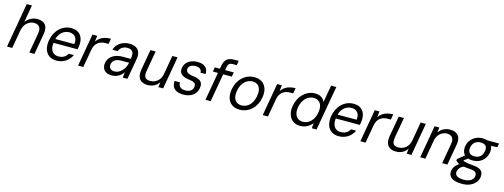

<svg xmlns="http://www.w3.org/2000/svg" viewBox="-14 -1742 7862 2996"><g transform="rotate(15 3917.0 -244.0)"><path d="M26 0 152 -720H236L187 -441Q221 -486 270.5 -512Q320 -538 372 -538Q433 -538 472 -515.5Q511 -493 525.5 -447Q540 -401 527 -330L469 0H386L442 -321Q455 -393 427.5 -429.5Q400 -466 342 -466Q301 -466 263.5 -446.5Q226 -427 199 -389Q172 -351 162 -297L110 0Z M824 12Q754 12 706 -22Q658 -56 638.5 -118Q619 -180 633 -263Q644 -325 670 -375.5Q696 -426 734.5 -462.5Q773 -499 820.5 -518.5Q868 -538 922 -538Q998 -538 1043 -504Q1088 -470 1104 -413Q1120 -356 1108 -288Q1107 -278 1105 -268Q1103 -258 1100 -244H693L704 -309H1030Q1038 -361 1024 -396Q1010 -431 980 -449Q950 -467 908 -467Q866 -467 826.5 -446.5Q787 -426 758.5 -386Q730 -346 719 -286L714 -258Q703 -192 717 -147.5Q731 -103 763 -81Q795 -59 836 -59Q892 -59 928 -80.5Q964 -102 986 -142H1069Q1049 -98 1013.5 -63Q978 -28 930 -8Q882 12 824 12Z M1174 0 1266 -526H1342L1331 -430Q1355 -466 1388.5 -490Q1422 -514 1465.5 -526Q1509 -538 1561 -538L1546 -450H1494Q1464 -450 1434.5 -442Q1405 -434 1379.5 -416Q1354 -398 1335.5 -367Q1317 -336 1309 -289L1258 0Z M1721 12Q1660 12 1624 -10.5Q1588 -33 1575 -70.5Q1562 -108 1569 -151Q1579 -203 1612 -239.5Q1645 -276 1696 -295Q1747 -314 1811 -314H1942Q1951 -365 1945 -399Q1939 -433 1915 -450Q1891 -467 1846 -467Q1801 -467 1765 -444.5Q1729 -422 1713 -378H1627Q1642 -430 1677.5 -465.5Q1713 -501 1760.5 -519.5Q1808 -538 1858 -538Q1929 -538 1970.5 -512.5Q2012 -487 2026.5 -441.5Q2041 -396 2030 -334L1971 0H1896L1906 -90Q1892 -69 1873.5 -50.5Q1855 -32 1831.5 -18Q1808 -4 1780.5 4Q1753 12 1721 12ZM1745 -59Q1778 -59 1808.5 -74Q1839 -89 1863.5 -114.5Q1888 -140 1905 -172Q1922 -204 1929 -239L1931 -249H1807Q1760 -249 1728.5 -237Q1697 -225 1680 -203.5Q1663 -182 1658 -155Q1651 -112 1673.5 -85.5Q1696 -59 1745 -59Z M2300 12Q2242 12 2202.5 -10.5Q2163 -33 2147.5 -80.5Q2132 -128 2145 -201L2202 -526H2286L2229 -200Q2217 -130 2236 -95Q2255 -60 2322 -60Q2364 -60 2402 -78.5Q2440 -97 2467 -133Q2494 -169 2503 -221L2556 -526H2640L2548 0H2472L2481 -84Q2453 -38 2405 -13Q2357 12 2300 12Z M2878 12Q2807 12 2764 -9.5Q2721 -31 2704 -69.5Q2687 -108 2691 -159H2777Q2776 -132 2786.5 -109.5Q2797 -87 2822.5 -73Q2848 -59 2891 -59Q2925 -59 2951 -69.5Q2977 -80 2993 -99Q3009 -118 3013 -143Q3019 -176 3007.5 -194.5Q2996 -213 2970 -222.5Q2944 -232 2904 -237Q2861 -243 2829 -254Q2797 -265 2777 -283Q2757 -301 2749.5 -328Q2742 -355 2749 -392Q2757 -435 2785.5 -468Q2814 -501 2859.5 -519.5Q2905 -538 2963 -538Q3048 -538 3091 -499Q3134 -460 3130 -388H3047Q3049 -425 3023.5 -446Q2998 -467 2950 -467Q2899 -467 2869.5 -448Q2840 -429 2835 -398Q2831 -375 2839.5 -356.5Q2848 -338 2873.5 -325.5Q2899 -313 2945 -307Q2988 -302 3020 -292Q3052 -282 3072.5 -264.5Q3093 -247 3100.5 -219Q3108 -191 3100 -150Q3091 -98 3060.5 -62Q3030 -26 2983 -7Q2936 12 2878 12Z M3232 0 3334 -582Q3343 -630 3364 -660.5Q3385 -691 3419 -705.5Q3453 -720 3499 -720H3576L3564 -648H3501Q3463 -648 3444 -632.5Q3425 -617 3418 -579L3316 0ZM3230 -455 3242 -526H3548L3536 -455Z M3784 12Q3711 12 3661 -22Q3611 -56 3591 -118Q3571 -180 3585 -263Q3596 -326 3623 -376.5Q3650 -427 3689.5 -463Q3729 -499 3778 -518.5Q3827 -538 3882 -538Q3956 -538 4005.5 -504Q4055 -470 4075.5 -408.5Q4096 -347 4081 -263Q4070 -200 4043.5 -149.5Q4017 -99 3977.5 -63Q3938 -27 3889 -7.5Q3840 12 3784 12ZM3796 -60Q3842 -60 3883 -82.5Q3924 -105 3953.5 -150.5Q3983 -196 3995 -263Q4007 -331 3994 -376Q3981 -421 3948.5 -443.5Q3916 -466 3870 -466Q3825 -466 3784 -443.5Q3743 -421 3713 -376Q3683 -331 3671 -263Q3659 -196 3672.5 -150.5Q3686 -105 3718.5 -82.5Q3751 -60 3796 -60Z M4157 0 4249 -526H4325L4314 -430Q4338 -466 4371.5 -490Q4405 -514 4448.5 -526Q4492 -538 4544 -538L4529 -450H4477Q4447 -450 4417.5 -442Q4388 -434 4362.5 -416Q4337 -398 4318.5 -367Q4300 -336 4292 -289L4241 0Z M4761 12Q4691 12 4643.5 -24Q4596 -60 4577 -122.5Q4558 -185 4572 -264Q4583 -324 4609 -374Q4635 -424 4673 -460.5Q4711 -497 4758.5 -517.5Q4806 -538 4859 -538Q4921 -538 4961 -513Q5001 -488 5020 -443L5069 -720H5153L5026 0H4950L4957 -84Q4938 -59 4910 -37Q4882 -15 4844.5 -1.5Q4807 12 4761 12ZM4785 -61Q4835 -61 4876 -85.5Q4917 -110 4945.5 -155.5Q4974 -201 4985 -263Q4996 -325 4984 -370.5Q4972 -416 4939.5 -440.5Q4907 -465 4857 -465Q4810 -465 4768.5 -440.5Q4727 -416 4698 -370.5Q4669 -325 4658 -263Q4647 -201 4660 -155.5Q4673 -110 4705.5 -85.5Q4738 -61 4785 -61Z M5384 12Q5314 12 5266 -22Q5218 -56 5198.5 -118Q5179 -180 5193 -263Q5204 -325 5230 -375.5Q5256 -426 5294.5 -462.5Q5333 -499 5380.5 -518.5Q5428 -538 5482 -538Q5558 -538 5603 -504Q5648 -470 5664 -413Q5680 -356 5668 -288Q5667 -278 5665 -268Q5663 -258 5660 -244H5253L5264 -309H5590Q5598 -361 5584 -396Q5570 -431 5540 -449Q5510 -467 5468 -467Q5426 -467 5386.5 -446.5Q5347 -426 5318.5 -386Q5290 -346 5279 -286L5274 -258Q5263 -192 5277 -147.5Q5291 -103 5323 -81Q5355 -59 5396 -59Q5452 -59 5488 -80.5Q5524 -102 5546 -142H5629Q5609 -98 5573.5 -63Q5538 -28 5490 -8Q5442 12 5384 12Z M5734 0 5826 -526H5902L5891 -430Q5915 -466 5948.5 -490Q5982 -514 6025.5 -526Q6069 -538 6121 -538L6106 -450H6054Q6024 -450 5994.5 -442Q5965 -434 5939.5 -416Q5914 -398 5895.5 -367Q5877 -336 5869 -289L5818 0Z M6311 12Q6253 12 6213.5 -10.5Q6174 -33 6158.5 -80.5Q6143 -128 6156 -201L6213 -526H6297L6240 -200Q6228 -130 6247 -95Q6266 -60 6333 -60Q6375 -60 6413 -78.5Q6451 -97 6478 -133Q6505 -169 6514 -221L6567 -526H6651L6559 0H6483L6492 -84Q6464 -38 6416 -13Q6368 12 6311 12Z M6701 0 6793 -526H6869L6859 -443Q6889 -488 6937 -513Q6985 -538 7042 -538Q7100 -538 7139.5 -516Q7179 -494 7195 -449Q7211 -404 7199 -335L7140 0H7056L7113 -326Q7125 -396 7097 -431Q7069 -466 7011 -466Q6972 -466 6936 -447.5Q6900 -429 6874 -393Q6848 -357 6838 -305L6785 0Z M7432 232Q7361 232 7310.5 214.5Q7260 197 7237 161Q7214 125 7223 72Q7228 47 7242 20Q7256 -7 7284.5 -32Q7313 -57 7359 -77L7417 -43Q7356 -21 7334 8Q7312 37 7307 64Q7301 97 7316.5 119Q7332 141 7365 152Q7398 163 7444 163Q7512 163 7555.5 137.5Q7599 112 7606 68Q7614 26 7590.5 2.5Q7567 -21 7490 -25Q7429 -29 7389.5 -36Q7350 -43 7325.5 -52.5Q7301 -62 7285.5 -74Q7270 -86 7258 -99L7263 -122L7378 -217L7453 -191L7329 -102L7349 -140Q7358 -132 7367 -125Q7376 -118 7392.5 -112.5Q7409 -107 7439 -102Q7469 -97 7521 -93Q7593 -88 7632.5 -69Q7672 -50 7685 -16.5Q7698 17 7690 65Q7683 107 7652 145Q7621 183 7566.5 207.5Q7512 232 7432 232ZM7501 -164Q7437 -164 7396.5 -188.5Q7356 -213 7341 -255.5Q7326 -298 7335 -351Q7344 -404 7375 -446Q7406 -488 7455 -513Q7504 -538 7567 -538Q7632 -538 7671.5 -513Q7711 -488 7726.5 -446Q7742 -404 7733 -351Q7724 -298 7693.5 -255.5Q7663 -213 7614.5 -188.5Q7566 -164 7501 -164ZM7513 -233Q7569 -233 7605.5 -262.5Q7642 -292 7652 -351Q7663 -410 7637 -439Q7611 -468 7555 -468Q7502 -468 7463.5 -439Q7425 -410 7414 -351Q7404 -292 7431 -262.5Q7458 -233 7513 -233ZM7640 -455 7628 -526H7834L7823 -463Z"/></g></svg>

Font: DM Sans 9pt
Style: Italic
Weight: 400
Italic angle: -10°
Designer: Colophon Foundry, Jonny Pinhorn
Foundry: Colophon Foundry
Version: Version 4.004